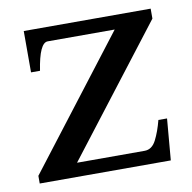

<svg xmlns="http://www.w3.org/2000/svg" viewBox="-60 -530 589 590"><g transform="rotate(-10 234.0 -235.0)"><path d="M18 -24 327 -426H118Q92 -426 79 -341H51V-470H447V-439L142 -43H353Q376 -43 389 -68.5Q402 -94 411 -129H438L427 0H18Z"/></g></svg>

Font: Taviraj Medium
Style: Regular
Weight: 500
Designer: Katatrad Team
Foundry: CadsonDemak
Version: Version 1.030